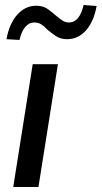

<svg xmlns="http://www.w3.org/2000/svg" viewBox="-20 -749 407 769"><path d="M33 0 111 -492H212L134 0ZM58 -589 6 -592Q17 -654 49 -690Q81 -726 125 -726Q153 -726 171.5 -712.5Q190 -699 206 -685Q219 -674 230.5 -666.5Q242 -659 256 -659Q278 -659 292.5 -677Q307 -695 315 -729L367 -725Q356 -663 324.5 -627.5Q293 -592 249 -592Q222 -592 203 -605Q184 -618 168 -632Q157 -644 145 -651.5Q133 -659 118 -659Q96 -659 81 -641Q66 -623 58 -589Z"/></svg>

Font: Nunito Sans 10pt SemiCondensed SemiBold
Style: Italic
Weight: 600
Width: 4
Italic angle: -9°
Designer: Vernon Adams
Foundry: Vernon Adams
Version: Version 3.101;gftools[0.9.27]